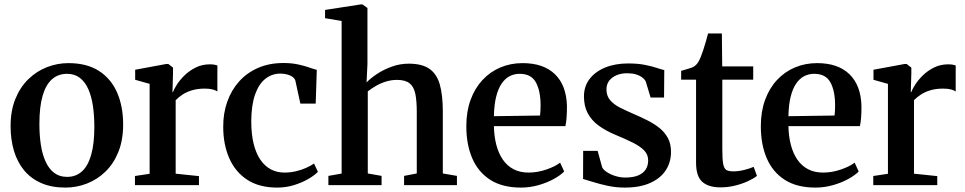

<svg xmlns="http://www.w3.org/2000/svg" viewBox="-20 -839 4372 870"><path d="M28 -267.5Q28 -337.5 49.8 -391Q71.5 -444.5 108.8 -480.5Q146 -516.5 193 -534.8Q240 -553 290 -553Q374 -553 429 -517.2Q484 -481.5 511 -418.8Q538 -356 538 -275Q538 -204 516.2 -150.2Q494.5 -96.5 457.2 -60.8Q420 -25 373.2 -7Q326.5 11 276 11Q213.5 11 166.8 -9.5Q120 -30 89.2 -67.2Q58.5 -104.5 43.2 -155.5Q28 -206.5 28 -267.5ZM284 -37.5Q324 -37.5 351.5 -62.5Q379 -87.5 393.2 -137.8Q407.5 -188 407.5 -264Q407.5 -315.5 401 -359.2Q394.5 -403 380 -435.5Q365.5 -468 341.8 -486.2Q318 -504.5 284 -504.5Q243.5 -504.5 215.5 -479.8Q187.5 -455 173 -404.8Q158.5 -354.5 158.5 -277.5Q158.5 -226 165.2 -182.2Q172 -138.5 187 -106Q202 -73.5 225.8 -55.5Q249.5 -37.5 284 -37.5Z M591.5 0V-41.5L658 -51.5V-459L592.5 -477.5V-523L733 -549H743L764 -532.5V-508L761.5 -420.5L764 -422.5Q768 -434 781 -454.8Q794 -475.5 815.5 -496.8Q837 -518 866.2 -532.8Q895.5 -547.5 931 -547.5Q944 -547.5 952 -545.8Q960 -544 965 -542.5V-424.5Q958.5 -429.5 944.2 -433.5Q930 -437.5 908 -437.5Q875.5 -437.5 850.5 -430Q825.5 -422.5 807.2 -410.5Q789 -398.5 776 -385V-52L881.5 -41V0Z M1236 11Q1154.5 11 1100.2 -24.5Q1046 -60 1018.8 -122.2Q991.5 -184.5 991.5 -263.5Q991 -325.5 1009.8 -378.2Q1028.5 -431 1063.8 -470.2Q1099 -509.5 1149.8 -531.5Q1200.5 -553.5 1264.5 -553.5Q1301 -553.5 1330 -547.2Q1359 -541 1380.2 -533.5Q1401.5 -526 1415.5 -522.5L1410.5 -369.5H1341L1318.5 -473Q1316.5 -482 1307 -489.5Q1297.5 -497 1282.8 -501.2Q1268 -505.5 1250.5 -505.5Q1212.5 -505.5 1182.8 -482.2Q1153 -459 1136 -411.2Q1119 -363.5 1118.5 -290Q1118.5 -232 1129.2 -188Q1140 -144 1160 -115Q1180 -86 1207.5 -71.5Q1235 -57 1268.5 -57Q1296 -57 1321.2 -63Q1346.5 -69 1367.5 -78.5Q1388.5 -88 1403 -98L1420.5 -60.5Q1405.5 -44.5 1377 -28Q1348.5 -11.5 1312.2 -0.2Q1276 11 1236 11Z M1528 -52.5V-744L1453 -756.5V-794L1614.5 -819H1622.5L1645 -803V-549.5L1641 -465.5Q1659 -484.5 1688.5 -504Q1718 -523.5 1755 -537Q1792 -550.5 1832 -550.5Q1892.5 -550.5 1926 -527Q1959.5 -503.5 1973 -455.5Q1986.5 -407.5 1986.5 -333.5V-53L2050.5 -42V0H1811V-42L1868.5 -53V-333Q1868.5 -381.5 1862 -413.5Q1855.5 -445.5 1836.2 -461.2Q1817 -477 1779 -477Q1754 -477 1730 -469.8Q1706 -462.5 1684.8 -450.5Q1663.5 -438.5 1646.5 -425V-53L1709 -42V0H1468V-42Z M2340.5 11Q2256.5 11 2201.8 -24Q2147 -59 2120 -121.5Q2093 -184 2093 -267Q2093 -333.5 2112.2 -386.2Q2131.5 -439 2166 -476.2Q2200.5 -513.5 2247 -533.2Q2293.5 -553 2348 -553Q2442.5 -553 2494.5 -502.8Q2546.5 -452.5 2549 -358.5Q2549 -327 2547.2 -305Q2545.5 -283 2542 -267.5H2218Q2219 -220.5 2229.2 -181.8Q2239.5 -143 2259 -115Q2278.5 -87 2307.5 -72Q2336.5 -57 2375.5 -57Q2415 -57 2455.5 -70.8Q2496 -84.5 2518 -102L2536.5 -62Q2519.5 -44.5 2489 -27.8Q2458.5 -11 2419.8 0Q2381 11 2340.5 11ZM2218 -312.5 2427 -315.5Q2428.5 -326.5 2429 -338.8Q2429.5 -351 2429.5 -362Q2429.5 -427 2408.2 -465.8Q2387 -504.5 2335 -504.5Q2309.5 -504.5 2288.8 -493.5Q2268 -482.5 2252.5 -459.5Q2237 -436.5 2228 -400Q2219 -363.5 2218 -312.5Z M2811 11Q2771 11 2734 3Q2697 -5 2667.8 -14.2Q2638.5 -23.5 2622 -28L2622.5 -155.5H2688L2708.5 -81Q2714 -69.5 2730.5 -58.8Q2747 -48 2769.2 -41.2Q2791.5 -34.5 2813.5 -34.5Q2848.5 -34.5 2871.5 -44Q2894.5 -53.5 2905.8 -71Q2917 -88.5 2917 -112Q2917 -138.5 2899.2 -157Q2881.5 -175.5 2848.8 -192Q2816 -208.5 2770 -227.5Q2724.5 -246.5 2692.2 -270.2Q2660 -294 2643 -326.2Q2626 -358.5 2626 -402.5Q2626 -447.5 2651.5 -481Q2677 -514.5 2722.2 -533Q2767.5 -551.5 2826 -551.5Q2870 -551.5 2901.5 -545.2Q2933 -539 2954.5 -531.8Q2976 -524.5 2990 -521.5L2989 -397H2928L2906.5 -468.5Q2902 -479 2890.2 -488Q2878.5 -497 2861.5 -502Q2844.5 -507 2824 -507Q2797 -507.5 2775.2 -498.8Q2753.5 -490 2740.8 -473.8Q2728 -457.5 2728 -434Q2728 -403.5 2745.8 -383.8Q2763.5 -364 2792 -350Q2820.5 -336 2852.5 -322Q2884.5 -308.5 2914.5 -293.2Q2944.5 -278 2968.5 -258.8Q2992.5 -239.5 3006.5 -213.2Q3020.5 -187 3020.5 -151Q3020.5 -104 2996.8 -67.5Q2973 -31 2926.2 -10Q2879.5 11 2811 11Z M3244.5 10Q3190.5 10 3162.2 -15Q3134 -40 3134 -102.5V-478H3066.5V-518Q3076 -521 3087.8 -524.2Q3099.5 -527.5 3110 -531Q3120.5 -534.5 3126 -538.5Q3133 -543.5 3138 -549.5Q3143 -555.5 3147.2 -563.5Q3151.5 -571.5 3155.5 -581.5Q3160.5 -593.5 3166.8 -612.8Q3173 -632 3179 -652.5Q3185 -673 3188.5 -687.5H3251L3252.5 -538H3393V-478H3253V-161.5Q3253 -116 3257.2 -95Q3261.5 -74 3272.2 -68.2Q3283 -62.5 3303.5 -62.5Q3326.5 -62.5 3353.2 -69.2Q3380 -76 3395 -83L3410 -42Q3395 -30 3369 -18Q3343 -6 3311 2Q3279 10 3244.5 10Z M3675 11Q3591 11 3536.2 -24Q3481.5 -59 3454.5 -121.5Q3427.5 -184 3427.5 -267Q3427.5 -333.5 3446.8 -386.2Q3466 -439 3500.5 -476.2Q3535 -513.5 3581.5 -533.2Q3628 -553 3682.5 -553Q3777 -553 3829 -502.8Q3881 -452.5 3883.5 -358.5Q3883.5 -327 3881.8 -305Q3880 -283 3876.5 -267.5H3552.5Q3553.5 -220.5 3563.8 -181.8Q3574 -143 3593.5 -115Q3613 -87 3642 -72Q3671 -57 3710 -57Q3749.5 -57 3790 -70.8Q3830.5 -84.5 3852.5 -102L3871 -62Q3854 -44.5 3823.5 -27.8Q3793 -11 3754.2 0Q3715.5 11 3675 11ZM3552.5 -312.5 3761.5 -315.5Q3763 -326.5 3763.5 -338.8Q3764 -351 3764 -362Q3764 -427 3742.8 -465.8Q3721.5 -504.5 3669.5 -504.5Q3644 -504.5 3623.2 -493.5Q3602.5 -482.5 3587 -459.5Q3571.5 -436.5 3562.5 -400Q3553.5 -363.5 3552.5 -312.5Z M3937 0V-41.5L4003.5 -51.5V-459L3938 -477.5V-523L4078.5 -549H4088.5L4109.5 -532.5V-508L4107 -420.5L4109.5 -422.5Q4113.5 -434 4126.5 -454.8Q4139.5 -475.5 4161 -496.8Q4182.5 -518 4211.8 -532.8Q4241 -547.5 4276.5 -547.5Q4289.5 -547.5 4297.5 -545.8Q4305.5 -544 4310.5 -542.5V-424.5Q4304 -429.5 4289.8 -433.5Q4275.5 -437.5 4253.5 -437.5Q4221 -437.5 4196 -430Q4171 -422.5 4152.8 -410.5Q4134.5 -398.5 4121.5 -385V-52L4227 -41V0Z"/></svg>

Font: Merriweather 60pt SemiBold
Style: Regular
Weight: 600
Version: Version 2.100